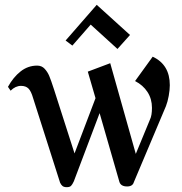

<svg xmlns="http://www.w3.org/2000/svg" viewBox="-20 -772 755 796"><path d="M684 -419Q684 -399 679.5 -374.5Q675 -350 668 -332L535 -17Q530 1 507 1Q481 1 475 -18L393 -303L286 -20Q280 -7 274.5 -1.5Q269 4 257 4Q245 4 239 -1Q233 -6 229 -15L117 -366Q109 -394 98 -405Q87 -416 67 -416Q44 -416 24 -396L13 -412Q35 -452 65.5 -476Q96 -500 134 -500Q153 -500 165 -487Q177 -474 184 -457.5Q191 -441 204 -401L289 -136L376 -365L344 -475L437 -510L543 -134L602 -277Q610 -293 610 -325Q610 -362 591.5 -390.5Q573 -419 540 -436L613 -537Q684 -504 684 -419ZM519 -627 467 -569 356 -670 280 -583 252 -604 381 -752Z"/></svg>

Font: Amita
Style: Regular
Weight: 400
Designer: Eduardo Rodriguez Tunni, Modular Infotech, Brian J. Bonislawsky
Foundry: Eduardo Rodriguez Tunni, Modular Infotech, Brian J. Bonislawsky
Version: Version 1.004